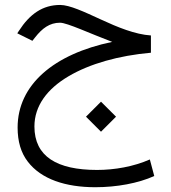

<svg xmlns="http://www.w3.org/2000/svg" viewBox="-20 -430 702 787"><path d="M598.6 -284.7C534.7 -288.6 461.9 -318.4 393.6 -350.1C324.7 -381.8 265.1 -409.7 226.6 -409.7C154.8 -409.7 102.1 -372.6 57.6 -303.7L50.8 -293.5L112.8 -262.7L124 -276.9C152.8 -313.5 183.1 -336.9 226.1 -336.9C254.9 -336.9 350.6 -292 439.9 -258.3C200.2 -208.5 52.2 -82 52.2 92.8C52.2 149.9 65.9 196.3 93.8 232.4C148.9 304.7 249 337.4 370.6 337.4C458 337.4 546.4 321.3 612.3 291.5L594.2 223.6C527.8 252.9 449.7 266.6 377.9 266.6C213.4 266.6 121.1 211.4 121.1 88.4C121.1 4.4 172.9 -65.4 260.7 -117.2C348.1 -168.9 466.3 -202.1 598.6 -213.9ZM332.5 48.3 394 109.9 455.6 48.3 394 -13.2Z"/></svg>

Font: Vazirmatn Light
Style: Regular
Weight: 300
Designer: Saber Rastikerdar
Foundry: Saber Rastikerdar
Version: Version 33.003